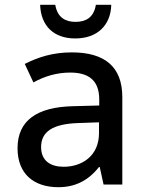

<svg xmlns="http://www.w3.org/2000/svg" viewBox="-20 -768 603 799"><path d="M293 -608C385 -608 441 -663 443 -748H379C370 -693 335 -677 294 -677C255 -677 219 -693 210 -748H147C150 -661 203 -608 293 -608ZM223 11C292 11 347 -16 392 -73H395L411 0H489V-364C489 -490 416 -550 279 -550C199 -550 139 -530 83 -502L119 -425C166 -451 217 -466 272 -466C345 -466 393 -437 393 -354V-329L282 -326C134 -322 53 -267 53 -151C53 -45 120 11 223 11ZM245 -74C190 -74 151 -99 151 -156C151 -219 198 -253 308 -256L392 -259V-214C392 -119 321 -74 245 -74Z"/></svg>

Font: Noto Sans Mono SemiCondensed Medium
Style: Regular
Weight: 500
Width: 4
Designer: Monotype Design Team
Foundry: Monotype Imaging Inc.
Version: Version 2.014